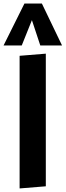

<svg xmlns="http://www.w3.org/2000/svg" viewBox="-40 -1051 368 1077"><path d="M70 6V-738L217 -750V-6ZM-20 -796 97 -1031H195L308 -796H186L139 -938L82 -796Z"/></svg>

Font: Francois One
Style: Regular
Weight: 400
Designer: Vernon Adams
Foundry: Vernon Adams
Version: Version 2.000